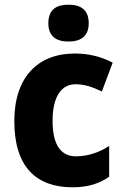

<svg xmlns="http://www.w3.org/2000/svg" viewBox="-20 -788 526 818"><path d="M272 -768C221 -768 186 -748 186 -689C186 -632 221 -611 272 -611C322 -611 358 -632 358 -689C358 -747 323 -768 272 -768ZM290 10C354 10 404 -6 445 -35V-166C402 -138 353 -122 303 -122C241 -122 204 -169 204 -273C204 -376 241 -429 302 -429C340 -429 376 -417 414 -398L460 -521C415 -545 361 -560 299 -560C141 -560 41 -459 41 -272C41 -77 134 10 290 10Z"/></svg>

Font: Noto Sans Georgian SemiCondensed ExtraBold
Style: Regular
Weight: 800
Width: 4
Designer: Monotype Design Team, Akaki Razmadze
Foundry: Google LLC
Version: Version 2.005